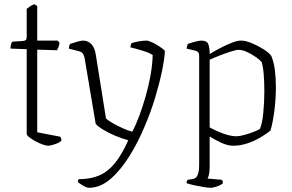

<svg xmlns="http://www.w3.org/2000/svg" viewBox="-20 -693 1387 913"><path d="M209 0Q199 0 182.5 -6Q166 -12 148.5 -21.5Q131 -31 119 -40.5Q107 -50 107 -56V-459L30 -462Q30 -478 33.5 -486Q37 -494 40 -495L88 -498Q99 -499 103 -503Q107 -507 107 -519V-651Q113 -656 123.5 -663Q134 -670 144 -673L157 -664V-500H254L263 -490Q262 -479 258 -469Q254 -459 251 -454L157 -457V-64L266 -43Q272 -37 272 -24Q264 -15 242 -7.5Q220 0 209 0Z M403 200Q393 200 375.5 190Q358 180 350 172Q351 163 355 159Q411 159 452.5 141Q494 123 527 82Q560 41 590 -26Q560 -34 528 -47.5Q496 -61 470.5 -76.5Q445 -92 435 -104L383 -413Q381 -426 375.5 -436Q370 -446 353 -450L307 -462Q309 -477 313 -484Q327 -489 346.5 -494.5Q366 -500 375 -500Q398 -500 414 -483.5Q430 -467 435 -436L484 -130Q494 -120 517.5 -106.5Q541 -93 566.5 -82Q592 -71 609 -67Q625 -96 641.5 -140Q658 -184 672.5 -234.5Q687 -285 696 -336Q705 -387 706 -431Q693 -441 661 -451Q629 -461 600 -468Q601 -481 606 -488Q620 -493 641.5 -496.5Q663 -500 678 -500Q684 -500 698 -494Q712 -488 727 -479Q742 -470 753 -461.5Q764 -453 764 -449Q762 -411 750 -353.5Q738 -296 718 -229.5Q698 -163 670 -97Q638 -19 596 48.5Q554 116 505.5 158Q457 200 403 200Z M981 200Q971 200 949 196.5Q927 193 904 188Q881 183 867 178Q867 168 873 162L898 158Q927 154 927 91V-430Q927 -448 909 -452L867 -462Q868 -469 870 -475Q872 -481 873 -484Q886 -489 907 -494.5Q928 -500 937 -500Q963 -500 970 -484Q977 -468 977 -436Q1001 -451 1029 -465.5Q1057 -480 1083 -490Q1109 -500 1126 -500Q1148 -500 1178 -487.5Q1208 -475 1234.5 -458Q1261 -441 1270 -427Q1282 -399 1287 -360.5Q1292 -322 1292 -280Q1292 -222 1284.5 -165Q1277 -108 1266 -72Q1248 -57 1219.5 -40Q1191 -23 1157 -11.5Q1123 0 1089 0Q1062 0 1030.5 -15Q999 -30 977 -44V102Q977 124 973.5 137.5Q970 151 967 156L1035 162Q1037 164 1038.5 168.5Q1040 173 1040 178Q1031 187 1012 193.5Q993 200 981 200ZM1106 -45Q1119 -45 1142.5 -51.5Q1166 -58 1187.5 -66.5Q1209 -75 1216 -80Q1227 -106 1232 -156Q1237 -206 1237 -258Q1237 -302 1234 -340Q1231 -378 1224 -398Q1217 -407 1197.5 -421Q1178 -435 1155.5 -445.5Q1133 -456 1114 -456Q1103 -456 1076.5 -447.5Q1050 -439 1022 -428Q994 -417 977 -409V-87Q1006 -71 1041 -58Q1076 -45 1106 -45Z"/></svg>

Font: Texturina 72pt Thin
Style: Regular
Weight: 100
Designer: Guillermo Torres Carreño
Foundry: Omnibus-Type
Version: Version 1.002; ttfautohint (v1.8.3)